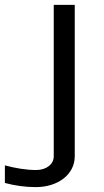

<svg xmlns="http://www.w3.org/2000/svg" viewBox="-102 -566 427 786"><path d="M-82 111V183C-41 194 2 200 44 200C136.8 200 204 147.1 204 74V-546H118V74C118 106.5 87.8 130 46 130C4 130 -41 122 -82 111Z"/></svg>

Font: Resamitz
Style: Bold
Weight: 700
Designer: gluk
Foundry: gluk
Version: Version 0.047